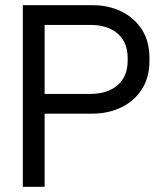

<svg xmlns="http://www.w3.org/2000/svg" viewBox="-20 -720 617 740"><path d="M68 0V-700H336Q399 -700 448.5 -675.5Q498 -651 527 -606Q556 -561 556 -497V-484Q556 -421 526.5 -375.5Q497 -330 447 -306Q397 -282 336 -282H152V0ZM152 -358H327Q394 -358 433 -391.5Q472 -425 472 -486V-496Q472 -557 433.5 -590.5Q395 -624 327 -624H152Z"/></svg>

Font: Space Grotesk Frontify
Style: Regular
Weight: 400
Designer: Florian Karsten
Version: Version 2.000